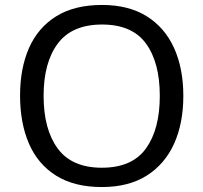

<svg xmlns="http://www.w3.org/2000/svg" viewBox="-20 -745 821 775"><path d="M720 -358Q720 -247 682.5 -164.5Q645 -82 572 -36Q499 10 391 10Q280 10 206.5 -36Q133 -82 97 -165Q61 -248 61 -359Q61 -469 97 -551Q133 -633 206.5 -679Q280 -725 392 -725Q499 -725 572 -679.5Q645 -634 682.5 -551.5Q720 -469 720 -358ZM156 -358Q156 -223 213 -145.5Q270 -68 391 -68Q513 -68 569 -145.5Q625 -223 625 -358Q625 -493 569 -569.5Q513 -646 392 -646Q271 -646 213.5 -569.5Q156 -493 156 -358Z"/></svg>

Font: Go Noto Current
Style: Regular
Weight: 400
Designer: Monotype Design Team
Foundry: Monotype Imaging Inc.
Version: Version 2.007; ttfautohint (v1.8) -l 8 -r 50 -G 200 -x 14 -D